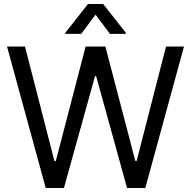

<svg xmlns="http://www.w3.org/2000/svg" viewBox="-20 -940 955 960"><path d="M15.2 -707.2H105L252.1 -134.7H259L408.1 -707.2H506.9L656.8 -134.7H663L810.1 -707.2H899.9L706.5 0H615.3L460.6 -559.4H455.1L299.7 0H208.6ZM457.9 -866.7 386 -770.7H306.6V-776.2L419.9 -919.9H495.9L609.1 -776.2V-770.7H529.7Z"/></svg>

Font: Pretendard Variable
Style: Regular
Weight: 400
Designer: Base glyphs from Inter by Rasmus Andersson; Hangul glyphs from Noto Sans CJK(Source Han Sans) by Jang Soo-young and Kang
Foundry: Kil Hyung-jin
Version: Version 1.100;FEAKit 1.0